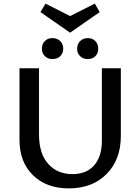

<svg xmlns="http://www.w3.org/2000/svg" viewBox="-20 -1036 777 1063"><path d="M532 -969 368 -855 204 -969 232 -1016 368 -947 505 -1016ZM212 -766Q212 -792 228 -808.5Q244 -825 270 -825Q297 -825 313.5 -808.5Q330 -792 330 -766Q330 -741 313.5 -725Q297 -709 270 -709Q245 -709 228.5 -725Q212 -741 212 -766ZM407 -766Q407 -792 423.5 -808.5Q440 -825 466 -825Q492 -825 508 -808.5Q524 -792 524 -766Q524 -741 508 -725Q492 -709 466 -709Q440 -709 423.5 -725Q407 -741 407 -766ZM544 -658H649V-283Q649 -152 570 -72.5Q491 7 361 7Q237 7 162.5 -66Q88 -139 88 -261V-658H196V-292Q196 -185 247 -128.5Q298 -72 381 -72Q459 -72 501.5 -121Q544 -170 544 -257Z"/></svg>

Font: EauTest Semibold
Style: Regular
Weight: 600
Designer: Christian Thalmann (Catharsis Fonts)
Version: Version 0.001;PS 000.001;hotconv 1.0.88;makeotf.lib2.5.64775